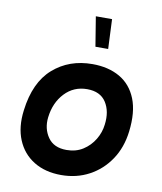

<svg xmlns="http://www.w3.org/2000/svg" viewBox="-82 -786 728 862"><g transform="rotate(10 282.0 -354.5)"><path d="M255 10Q182 10 130 -22Q78 -54 54 -112Q30 -170 40 -247Q56 -377 129 -441Q202 -505 308 -505Q381 -505 433 -475Q485 -445 509 -385Q533 -325 522 -235Q513 -161 476 -106Q439 -51 382 -20.5Q325 10 255 10ZM259 -105Q302 -105 334 -125.5Q366 -146 385.5 -178.5Q405 -211 409 -247Q417 -308 390.5 -349Q364 -390 304 -390Q243 -390 202 -346.5Q161 -303 153 -235Q147 -183 174 -144Q201 -105 259 -105ZM365 -584H307L285 -719H359Z"/></g></svg>

Font: Kulim Park
Style: Bold Italic
Weight: 700
Italic angle: -8°
Designer: Noponies / Dale Sattler
Foundry: Noponies
Version: Version 1.000; ttfautohint (v1.8.3)